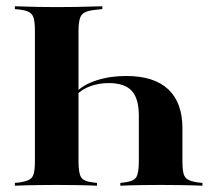

<svg xmlns="http://www.w3.org/2000/svg" viewBox="-20 -591 671 611"><path d="M381.5 -349.2Q470.2 -349.2 515.3 -306.9Q560.5 -264.5 560.5 -183.1V-78.2Q560.5 -52.4 564.1 -38.7Q567.7 -25 578.2 -19.4Q588.7 -13.7 608.9 -10.5L624.2 -8.9V0Q612.1 -0.8 593.1 -1.2Q574.2 -1.6 551.6 -2Q529 -2.4 502.4 -2.4H491.1H479.8Q454.8 -2.4 432.3 -2Q409.7 -1.6 392.3 -1.2Q375 -0.8 362.9 0V-8.9L375.8 -10.5Q404.8 -13.7 413.3 -26.6Q421.8 -39.5 421.8 -78.2V-222.6Q421.8 -277.4 399.2 -302Q376.6 -326.6 325.8 -326.6Q294.4 -326.6 266.9 -316.5Q239.5 -306.5 221.8 -287.1V-296.8Q243.5 -321 286.7 -335.1Q329.8 -349.2 381.5 -349.2ZM171 -568.5Q199.2 -568.5 224.6 -569Q250 -569.4 271 -570.2Q291.9 -571 305.6 -571V-562.1L283.1 -559.7Q250 -556.5 239.9 -543.5Q229.8 -530.6 229.8 -492.7V-78.2Q229.8 -39.5 238.3 -26.6Q246.8 -13.7 275.8 -10.5L288.7 -8.9V0Q276.6 -0.8 258.9 -1.2Q241.1 -1.6 219.4 -2Q197.6 -2.4 171 -2.4H159.7H149.2Q123.4 -2.4 100 -2Q76.6 -1.6 58.5 -1.2Q40.3 -0.8 27.4 0V-8.9L42.7 -10.5Q62.9 -13.7 73.4 -19.4Q83.9 -25 87.5 -38.7Q91.1 -52.4 91.1 -78.2V-492.7Q91.1 -518.5 87.5 -532.3Q83.9 -546 73.4 -552Q62.9 -558.1 42.7 -560.5L27.4 -562.1V-571Q40.3 -571 58.5 -570.2Q76.6 -569.4 100 -569Q123.4 -568.5 149.2 -568.5H159.7Z"/></svg>

Font: Playfair 144pt SemiCondensed ExtraBold
Style: Regular
Weight: 800
Width: 4
Designer: Claus Eggers Sørensen
Foundry: Claus Eggers Sørensen
Version: Version 2.203